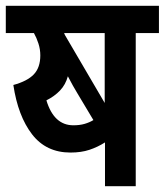

<svg xmlns="http://www.w3.org/2000/svg" viewBox="-20 -642 568 662"><path d="M448 -528V0H342V-151Q317 -135 288.5 -125.5Q260 -116 223 -116Q139 -116 90.5 -179Q42 -242 26 -349Q74 -362 96.5 -385.5Q119 -409 119 -451Q119 -472 112.5 -492Q106 -512 97 -528H0V-622H528V-528ZM341 -528H201Q202 -525 204 -521L341 -287ZM247 -320Q240 -331 231.5 -346.5Q223 -362 214 -379Q206 -350 187 -330Q168 -310 140 -296Q166 -210 233 -210Q255 -210 272 -215Q289 -220 302 -228Z"/></svg>

Font: Noto Sans Condensed SemiBold
Style: Italic
Weight: 600
Width: 3
Italic angle: -12°
Designer: Monotype Design Team
Foundry: Monotype Imaging Inc.
Version: Version 2.013; ttfautohint (v1.8.4.7-5d5b)